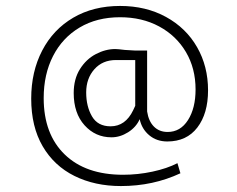

<svg xmlns="http://www.w3.org/2000/svg" viewBox="-20 -566 799 646"><path d="M85 -234Q85 -325 122 -396Q159 -467 226.5 -506.5Q294 -546 384 -546Q471 -546 538.5 -509Q606 -472 643 -407.5Q680 -343 680 -262Q680 -184 644 -137Q608 -90 543 -90Q507 -90 482 -111Q457 -132 450 -165Q438 -138 411 -121Q384 -104 355 -104Q301 -104 264.5 -144.5Q228 -185 228 -253Q228 -300 249 -333.5Q270 -367 302.5 -384Q335 -401 368 -401Q376 -401 400 -398L434 -396H475V-191Q480 -158 498 -140Q516 -122 544 -122Q587 -122 612.5 -162Q638 -202 638 -265Q638 -336 605.5 -391Q573 -446 515.5 -477Q458 -508 384 -508Q306 -508 248 -473.5Q190 -439 158.5 -377.5Q127 -316 127 -236Q127 -115 197.5 -46.5Q268 22 394 22Q444 22 493 11.5Q542 1 577 -17L587 17Q495 60 387 60Q299 60 230.5 26Q162 -8 123.5 -74Q85 -140 85 -234ZM428 -195 435 -210V-364H370Q325 -364 297.5 -333Q270 -302 270 -255Q270 -208 289.5 -174.5Q309 -141 352 -141Q402 -141 428 -195Z"/></svg>

Font: Bellota Text Light
Style: Regular
Weight: 300
Designer: Kemie Guaida
Foundry: Kemie Guaida
Version: Version 4.001